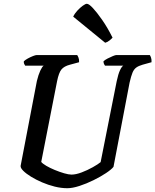

<svg xmlns="http://www.w3.org/2000/svg" viewBox="-20 -995 821 1015"><path d="M336 0Q304 0 269.5 -8.5Q235 -17 202.5 -31Q170 -45 144 -61Q118 -77 103 -92Q88 -107 89 -118L175 -567Q183 -600 193 -621.5Q203 -643 211 -648H113Q111 -651 108 -657Q105 -663 106 -671Q113 -678 126.5 -685.5Q140 -693 154 -698.5Q168 -704 174 -704H388Q391 -700 395 -690Q399 -680 398 -666L350 -653Q319 -645 305 -628Q291 -611 282 -567L198 -139Q205 -130 224.5 -118.5Q244 -107 269.5 -96.5Q295 -86 319 -79Q343 -72 358 -72Q381 -72 411.5 -83.5Q442 -95 470.5 -111Q499 -127 512 -138L597 -566Q605 -604 614.5 -624Q624 -644 632 -648H535Q533 -650 530 -656.5Q527 -663 527 -671Q534 -678 548.5 -685.5Q563 -693 576.5 -698.5Q590 -704 595 -704H772Q775 -700 778.5 -690Q782 -680 781 -666L734 -653Q713 -647 700.5 -638Q688 -629 680.5 -611Q673 -593 665 -558L580 -113Q569 -99 540.5 -80Q512 -61 474.5 -42.5Q437 -24 400 -12Q363 0 336 0ZM536 -769 367 -907Q375 -924 389.5 -939.5Q404 -955 418 -965Q432 -975 439 -975Q450 -975 471 -952.5Q492 -930 520 -890Q548 -850 575 -796Q571 -791 559.5 -781.5Q548 -772 536 -769Z"/></svg>

Font: Texturina Medium 12pt SemiBold
Style: Italic
Weight: 600
Italic angle: -11°
Version: Version 1.002